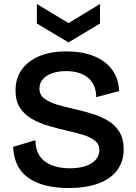

<svg xmlns="http://www.w3.org/2000/svg" viewBox="-20 -931 685 964"><path d="M323 13Q259 13 208 0Q157 -13 121 -39Q85 -65 66.5 -104Q48 -143 46 -194L158 -227Q158 -180 179 -148.5Q200 -117 239.5 -101.5Q279 -86 330 -86Q378 -86 411.5 -98Q445 -110 462 -130.5Q479 -151 479 -177Q479 -206 458 -223.5Q437 -241 401.5 -252.5Q366 -264 320 -274Q272 -285 225.5 -298.5Q179 -312 141 -333.5Q103 -355 80.5 -389.5Q58 -424 58 -477Q58 -537 88.5 -580.5Q119 -624 176 -648.5Q233 -673 313 -673Q392 -673 451 -649.5Q510 -626 543 -581Q576 -536 578 -474L463 -443Q463 -476 452 -500.5Q441 -525 421.5 -541Q402 -557 374.5 -565.5Q347 -574 312 -574Q271 -574 241 -563Q211 -552 194.5 -532.5Q178 -513 178 -487Q178 -455 202 -436.5Q226 -418 265.5 -406Q305 -394 352 -384Q395 -374 438.5 -361Q482 -348 519 -327Q556 -306 578.5 -270.5Q601 -235 601 -181Q601 -122 570 -78.5Q539 -35 477 -11Q415 13 323 13ZM165 -911 324 -815 482 -911V-813L324 -718L165 -813Z"/></svg>

Font: Bricolage Grotesque 16pt SemiBold
Style: Regular
Weight: 600
Version: Version 1.001;gftools[0.9.33.dev8+g029e19f]